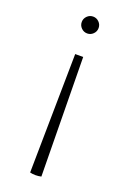

<svg xmlns="http://www.w3.org/2000/svg" viewBox="-143 -562 560 835"><g transform="rotate(20 137.0 -145.0)"><path d="M137 -512Q153 -512 164.5 -500.5Q176 -489 176 -473Q176 -457 164.5 -445.5Q153 -434 137 -434Q121 -434 109.5 -445.5Q98 -457 98 -473Q98 -489 109.5 -500.5Q121 -512 137 -512ZM111 219Q123 222 136.5 222Q150 222 163 219L156 -332H119Z"/></g></svg>

Font: Arima Thin ExtraLight
Style: Regular
Weight: 250
Version: Version 1.100